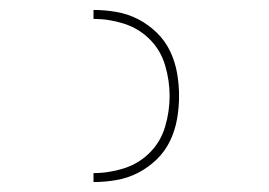

<svg xmlns="http://www.w3.org/2000/svg" viewBox="-20 -800 540 386"><path d="M168 -434V-452Q199 -452 229 -461.5Q259 -471 281 -493Q303 -515 312 -545.5Q321 -576 321 -607Q321 -638 312 -668.5Q303 -699 281 -721Q259 -743 229 -752.5Q199 -762 168 -762V-780Q191 -780 214 -776Q237 -772 257.5 -761.5Q278 -751 295 -734.5Q312 -718 322 -697Q332 -676 336 -653Q340 -630 340 -607Q340 -584 336 -561Q332 -538 322 -517Q312 -496 295 -479.5Q278 -463 257.5 -452.5Q237 -442 214 -438Q191 -434 168 -434Z"/></svg>

Font: Iosevka Term Curly Thin
Style: Regular
Weight: 100
Designer: Belleve Invis
Foundry: Belleve Invis
Version: Version 32.3.0